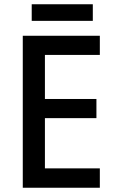

<svg xmlns="http://www.w3.org/2000/svg" viewBox="-20 -975 544 902"><path d="M416 -955H129V-877H416ZM449 -93V-184H191V-420H433V-510H191V-717H449V-807H87V-93Z"/></svg>

Font: Noto Sans Kannada UI SemiCondensed Medium
Style: Regular
Weight: 500
Width: 4
Designer: Jelle Bosma - Monotype Design Team
Foundry: Monotype Imaging Inc.
Version: Version 2.005